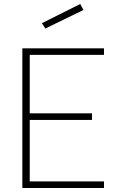

<svg xmlns="http://www.w3.org/2000/svg" viewBox="-20 -942 592 962"><path d="M92 0ZM129 -374H441V-341H129V-33H501V0H92V-700H501V-667H129ZM190 -826 382 -922 398 -892 207 -799Z"/></svg>

Font: Cairo ExtraLight
Style: Regular
Weight: 250
Designer: Mohamed Gaber, the designers of Titillium
Foundry: Kief Type Foundry
Version: Version 2.009; ttfautohint (v1.5.33-1714) -l 8 -r 50 -G 200 